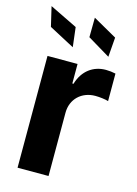

<svg xmlns="http://www.w3.org/2000/svg" viewBox="-118 -841 645 905"><g transform="rotate(15 204.5 -388.5)"><path d="M60.4 0H211.6V-308.6C211.6 -375.7 260.7 -421.9 327.4 -421.9C348.4 -421.9 377.1 -418.3 391.3 -413.7V-547.9C377.8 -551.1 359 -553.3 343.8 -553.3C282.7 -553.3 232.6 -517.8 212.7 -450.3H207V-545.5H60.4ZM40.5 -681.8 164.8 -615.8 153.4 -711.3 18.1 -777.3ZM228.3 -681.8 338.4 -615.8 345.9 -711.3 229.4 -777.3Z"/></g></svg>

Font: Inter-Hewn
Style: Bold
Weight: 700
Designer: Rasmus Andersson
Foundry: rsms
Version: Version 3.012;git-f93a4a705